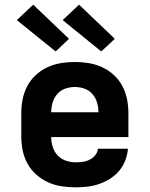

<svg xmlns="http://www.w3.org/2000/svg" viewBox="-20 -793 640 821"><path d="M303 8Q273 8 243 3.5Q213 -1 185.5 -13.5Q158 -26 135 -46.5Q112 -67 97.5 -93.5Q83 -120 77 -150Q71 -180 71 -210V-310Q71 -340 77 -369.5Q83 -399 97 -425.5Q111 -452 133.5 -472.5Q156 -493 183 -505.5Q210 -518 240 -523Q270 -528 300 -528Q330 -528 360 -523Q390 -518 417 -505.5Q444 -493 466.5 -472.5Q489 -452 503 -425.5Q517 -399 523 -369.5Q529 -340 529 -310V-207H199Q199 -185 205.5 -164.5Q212 -144 226.5 -128.5Q241 -113 261.5 -106Q282 -99 303 -99Q318 -99 333.5 -101Q349 -103 363 -110Q377 -117 387 -129Q397 -141 399 -157H527Q525 -131 515.5 -106.5Q506 -82 489.5 -62.5Q473 -43 451 -29Q429 -15 404.5 -6.5Q380 2 354.5 5Q329 8 303 8ZM199 -313H401Q401 -334 395 -354.5Q389 -375 375 -391Q361 -407 341 -414Q321 -421 300 -421Q279 -421 259 -414Q239 -407 225 -391Q211 -375 205 -354.5Q199 -334 199 -313ZM413 -573 248 -707 318 -773 471 -627ZM218 -573 52 -707 122 -773 275 -627Z"/></svg>

Font: Iosevka SS04 XBd Ex
Style: Regular
Weight: 800
Width: 7
Monospace: yes
Designer: Belleve Invis
Foundry: Belleve Invis
Version: Version 19.0.0; ttfautohint (v1.8.4)